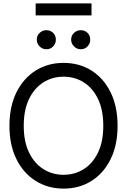

<svg xmlns="http://www.w3.org/2000/svg" viewBox="-20 -1111 755 1141"><path d="M357.9 9.8Q265.1 9.8 192.4 -35.6Q119.6 -81.1 77.9 -164.8Q36.1 -248.5 36.1 -363.3Q36.1 -478.5 77.9 -562.5Q119.6 -646.5 192.4 -691.9Q265.1 -737.3 357.9 -737.3Q451.2 -737.3 523.4 -691.9Q595.7 -646.5 637.2 -562.5Q678.7 -478.5 678.7 -363.3Q678.7 -248.5 637.2 -164.8Q595.7 -81.1 523.4 -35.6Q451.2 9.8 357.9 9.8ZM357.9 -72.3Q423.8 -72.3 477.3 -105.7Q530.8 -139.2 562.3 -204.1Q593.8 -269 593.8 -363.3Q593.8 -458 562.3 -523.2Q530.8 -588.4 477.3 -621.8Q423.8 -655.3 357.9 -655.3Q292 -655.3 238.3 -621.8Q184.6 -588.4 152.8 -523.2Q121.1 -458 121.1 -363.3Q121.1 -269 152.8 -204.1Q184.6 -139.2 238.3 -105.7Q292 -72.3 357.9 -72.3ZM255.4 -818.4Q232.9 -817.9 215.6 -835.2Q198.2 -852.5 198.7 -875Q198.2 -899.4 215.6 -915.5Q232.9 -931.6 255.4 -931.6Q279.8 -931.6 295.9 -915.5Q312 -899.4 312 -875Q312 -852.5 295.9 -835.2Q279.8 -817.9 255.4 -818.4ZM459.5 -818.4Q437 -817.9 419.9 -835.2Q402.8 -852.5 402.8 -875Q402.8 -899.4 419.9 -915.5Q437 -931.6 459.5 -931.6Q483.9 -931.6 500.2 -915.5Q516.6 -899.4 516.1 -875Q516.6 -852.5 500.2 -835.2Q483.9 -817.9 459.5 -818.4ZM523.9 -1090.8V-1019.5H191.9V-1090.8Z"/></svg>

Font: Inter Tight
Style: Regular
Weight: 400
Designer: Rasmus Andersson
Foundry: rsms
Version: Version 3.002